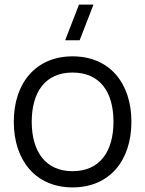

<svg xmlns="http://www.w3.org/2000/svg" viewBox="-20 -800 632 835"><path d="M295.5 15C455.5 15 551.5 -100.5 551.5 -270.5C551.5 -437.5 457.5 -555 295.5 -555C137.5 -555 40 -440.5 40 -270.5C40 -103 134.5 15 295.5 15ZM118 -270.5C118 -396.5 174.5 -484.5 295.5 -484.5C414.5 -484.5 473.5 -400.5 473.5 -270.5C473.5 -143 415.5 -55.5 295.5 -55.5C178.5 -55.5 118 -140.5 118 -270.5ZM263.5 -625H326.5L386.5 -780H323.5Z"/></svg>

Font: Eudonet
Style: Regular
Weight: 400
Designer: Mikhail Sharanda
Foundry: Mikhail Sharanda
Version: Version 4.503;Glyphs 3.1.2 (3151)